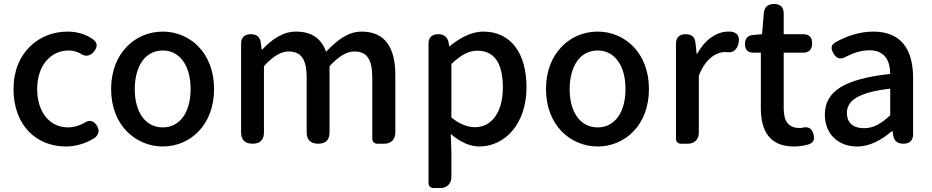

<svg xmlns="http://www.w3.org/2000/svg" viewBox="-20 -723 4690 966"><path d="M124 -62C171 -13 237 14 311 14C361 14 412 -1 456 -29C477 -45 482 -67 468 -90C451 -118 428 -122 401 -103C377 -90 350 -82 322 -82C231 -82 167 -158 167 -275C167 -391 233 -469 326 -469C346 -469 364 -464 382 -455C409 -436 434 -439 454 -465C472 -489 471 -508 447 -526C413 -549 372 -564 320 -564C248 -564 180 -538 130 -488C80 -439 48 -367 48 -275C48 -184 77 -111 124 -62Z M618 -62C666 -13 731 14 799 14C935 14 1057 -92 1057 -275C1057 -458 935 -564 799 -564C731 -564 666 -538 618 -488C570 -439 539 -367 539 -275C539 -184 570 -111 618 -62ZM901 -416C926 -382 939 -333 939 -275C939 -158 885 -82 799 -82C712 -82 658 -158 658 -275C658 -333 672 -382 696 -416C720 -450 756 -469 799 -469C842 -469 877 -450 901 -416Z M1193 -275V-57C1193 -19 1213 0 1251 0C1289 0 1308 -19 1308 -57V-390C1353 -440 1394 -464 1431 -464C1494 -464 1523 -427 1523 -332V-57C1523 -19 1543 0 1581 0C1619 0 1638 -19 1638 -57V-390C1684 -440 1725 -464 1762 -464C1825 -464 1853 -427 1853 -332V-26C1853 -10 1863 0 1879 0H1911H1914C1947 0 1969 -22 1969 -55V-346C1969 -486 1915 -564 1800 -564C1731 -564 1676 -521 1621 -463C1597 -526 1552 -564 1470 -564C1401 -564 1347 -524 1299 -473H1297L1292 -508C1289 -537 1271 -551 1242 -551C1211 -551 1193 -535 1193 -504Z M2136 -164V198C2136 213 2146 223 2161 223H2193H2196C2229 223 2251 201 2251 168V45L2248 -49C2294 -9 2344 14 2392 14C2516 14 2629 -95 2629 -284C2629 -454 2551 -564 2412 -564C2350 -564 2290 -530 2242 -490H2240L2237 -509C2232 -537 2213 -551 2185 -551C2154 -551 2136 -535 2136 -504ZM2251 -333V-401C2297 -445 2338 -468 2381 -468C2473 -468 2510 -397 2510 -282C2510 -154 2450 -83 2370 -83C2337 -83 2294 -96 2251 -132V-266Z M2806 -62C2854 -13 2919 14 2987 14C3123 14 3245 -92 3245 -275C3245 -458 3123 -564 2987 -564C2919 -564 2854 -538 2806 -488C2758 -439 2727 -367 2727 -275C2727 -184 2758 -111 2806 -62ZM3089 -416C3114 -382 3127 -333 3127 -275C3127 -158 3073 -82 2987 -82C2900 -82 2846 -158 2846 -275C2846 -333 2860 -382 2884 -416C2908 -450 2944 -469 2987 -469C3030 -469 3065 -450 3089 -416Z M3381 -275V-25C3381 -10 3391 0 3406 0H3438H3441C3474 0 3496 -22 3496 -55V-342C3530 -430 3584 -461 3629 -461C3630 -461 3632 -461 3633 -461C3668 -455 3689 -472 3696 -507C3702 -536 3693 -556 3664 -563C3658 -564 3652 -564 3644 -564C3584 -564 3526 -522 3487 -452H3485L3479 -508C3476 -537 3459 -551 3430 -551C3399 -551 3381 -535 3381 -504Z M3923 -318V-458H3994H4020C4051 -458 4066 -474 4066 -505C4066 -536 4051 -551 4020 -551H3923V-655C3923 -687 3906 -703 3874 -703C3844 -703 3826 -688 3823 -658L3814 -551L3769 -547C3742 -545 3728 -529 3728 -502C3728 -473 3742 -458 3771 -458H3808V-180C3808 -64 3852 14 3975 14C4000 14 4024 10 4046 4C4073 -4 4080 -20 4073 -47C4065 -78 4046 -88 4015 -80C4011 -79 4008 -79 4004 -79C3946 -79 3923 -113 3923 -179Z M4574 -248V-331C4574 -478 4511 -564 4374 -564C4302 -564 4237 -540 4185 -511C4160 -497 4159 -480 4173 -455C4188 -428 4208 -422 4235 -437C4272 -456 4312 -470 4354 -470C4435 -470 4458 -414 4459 -351C4230 -326 4130 -265 4130 -146C4130 -49 4197 14 4292 14C4358 14 4417 -20 4467 -63H4471L4474 -42C4478 -14 4496 0 4525 0C4556 0 4574 -16 4574 -47V-165ZM4289 -232C4323 -252 4378 -268 4459 -277V-210V-143C4414 -101 4375 -78 4327 -78C4278 -78 4241 -100 4241 -155C4241 -186 4255 -211 4289 -232Z"/></svg>

Font: GenSenRounded2 TW M
Style: Regular
Weight: 500
Version: Version 2.100;PS 2.1;hotconv 16.6.51;makeotf.lib2.5.65220 DE